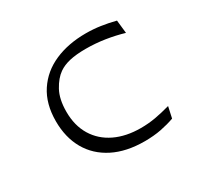

<svg xmlns="http://www.w3.org/2000/svg" viewBox="-117 -659 854 818"><g transform="rotate(-30 310.0 -250.0)"><path d="M532.5 -492.5 539.5 -428Q497.5 -440.5 450.5 -447.8Q403.5 -455 356.5 -455Q309.5 -455 277.2 -447.5Q245 -440 223 -424.5Q195 -405 173.2 -365.2Q151.5 -325.5 151.5 -263.5Q151.5 -195.5 181.5 -146.2Q211.5 -97 265.8 -71Q320 -45 392.5 -45Q429.5 -45 464.8 -51.2Q500 -57.5 539 -68.5L527 -13.5Q496.5 -2.5 459.8 4.8Q423 12 378 12Q288.5 12 224.2 -20.5Q160 -53 126.2 -112.2Q92.5 -171.5 92.5 -251Q92.5 -336.5 131 -395Q169.5 -453.5 236.5 -482.8Q303.5 -512 389.5 -512Q426 -512 461.8 -506.8Q497.5 -501.5 532.5 -492.5Z"/></g></svg>

Font: Monaspace Argon Var ExtraLight
Style: Regular
Weight: 200
Designer: Riley Cran and the Lettermatic Team
Version: Version 1.200 (Monaspace Argon Var)